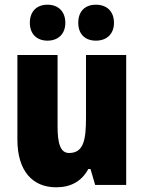

<svg xmlns="http://www.w3.org/2000/svg" viewBox="-20 -787 611 817"><path d="M107 -690C107 -641 138 -614 182 -614C227 -614 258 -642 258 -690C258 -739 227 -767 182 -767C138 -767 107 -740 107 -690ZM313 -690C313 -642 342 -614 388 -614C434 -614 465 -642 465 -690C465 -739 434 -767 388 -767C343 -767 313 -740 313 -690ZM517 -553H346V-289C346 -194 337 -136 274 -136C238 -136 225 -174 225 -248V-553H54V-193C54 -60 118 10 219 10C281 10 327 -15 356 -68H365L385 0H517Z"/></svg>

Font: Noto Sans Thai Looped Condensed Black
Style: Regular
Weight: 900
Width: 3
Designer: Sasikarn Vongin, Ben Mitchell
Foundry: The Fontpad Ltd
Version: Version 1.001